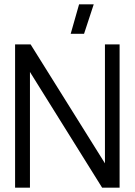

<svg xmlns="http://www.w3.org/2000/svg" viewBox="-20 -871 625 891"><path d="M535 -665V0H454L119 -537V0H50V-665H122L467 -113V-665ZM415 -851 370 -714H308L347 -851Z"/></svg>

Font: Sulphur Point
Style: Regular
Weight: 400
Designer: Noponies / Dale Sattler
Foundry: Noponies
Version: Version 1.000; ttfautohint (v1.8)